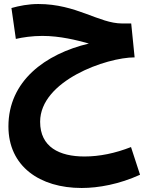

<svg xmlns="http://www.w3.org/2000/svg" viewBox="-20 -543 748 957"><path d="M387 394C471 394 575 375 678 328L633 190C554 221 476 237 401 237C276 237 180 190 180 64C180 -141 511 -257 651 -257L634 -426H589C473 -426 362 -523 171 -523C122 -523 76 -514 37 -503L59 -349C93 -357 141 -364 191 -364C279 -364 362 -343 423 -326C205 -274 22 -139 22 87C22 286 178 394 387 394Z"/></svg>

Font: Noto Sans Arabic ExtBd
Style: Regular
Weight: 800
Designer: Monotype Design Team, Nadine Chahine, Nizar Qandah and Khaled Hosny
Foundry: Monotype Imaging Inc.
Version: Version 2.012